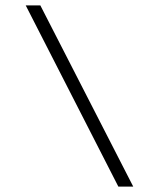

<svg xmlns="http://www.w3.org/2000/svg" viewBox="-20 -689 599 709"><path d="M472 0H417L75 -669H129Z"/></svg>

Font: GFS Artemisia
Style: Regular
Weight: 400
Designer: Takis Katsoulidis and George D. Matthiopoulos
Foundry: Takis Katsoulidis and George D. Matthiopoulos
Version: Version 1.0